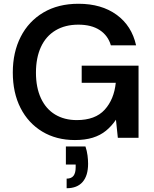

<svg xmlns="http://www.w3.org/2000/svg" viewBox="-20 -732 817 1020"><path d="M378 12Q279 12 204.5 -33Q130 -78 89 -158.5Q48 -239 48 -347Q48 -454 90 -536.5Q132 -619 210.5 -665.5Q289 -712 397 -712Q519 -712 599.5 -653.5Q680 -595 703 -491H569Q554 -543 510 -572Q466 -601 396 -601Q326 -601 275 -570.5Q224 -540 197.5 -482.5Q171 -425 171 -346Q171 -267 197.5 -210Q224 -153 273 -123.5Q322 -94 388 -94Q486 -94 536 -149Q586 -204 595 -292H414V-383H716V0H606L596 -96Q573 -62 543 -37.5Q513 -13 472.5 -0.5Q432 12 378 12ZM334 268V217Q359 217 370.5 202Q382 187 382 157V142H330V46H434Q442 70 445 94Q448 118 448 138Q448 201 419 234.5Q390 268 334 268Z"/></svg>

Font: DM Sans 10pt SemiBold
Style: Regular
Weight: 600
Version: Version 4.004;gftools[0.9.30]